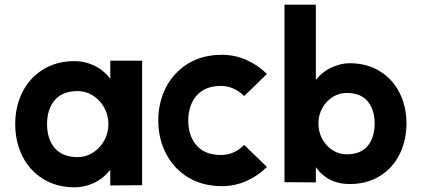

<svg xmlns="http://www.w3.org/2000/svg" viewBox="-20 -778 1801 820"><path d="M443 -248Q443 -287 424.5 -319.5Q406 -352 376 -370.5Q346 -389 312 -389Q247 -389 214 -350.5Q181 -312 181 -248Q181 -184 214 -145.5Q247 -107 312 -107Q346 -107 376 -125.5Q406 -144 424.5 -176.5Q443 -209 443 -248ZM299 -517Q342 -517 382 -498Q422 -479 451 -442V-519H587V13L451 14V-53Q422 -16 382 3Q342 22 299 22Q221 22 163 -14.5Q105 -51 75 -112.5Q45 -174 45 -248Q45 -322 75 -383Q105 -444 163 -480.5Q221 -517 299 -517Z M1023 -159 1120 -65Q1082 -27 1032.5 -5Q983 17 928 17Q845 17 783.5 -20.5Q722 -58 689 -122Q656 -186 656 -263Q656 -341 689 -405Q722 -469 783.5 -506.5Q845 -544 928 -544Q983 -544 1032.5 -522Q1082 -500 1120 -462L1023 -368Q978 -411 924 -411Q855 -411 819.5 -369.5Q784 -328 784 -263Q784 -198 819.5 -157Q855 -116 924 -116Q980 -116 1023 -159Z M1580 -251Q1580 -309 1550.5 -345Q1521 -381 1460 -381Q1428 -381 1400.5 -363.5Q1373 -346 1356.5 -316.5Q1340 -287 1340 -251Q1340 -214 1356.5 -184Q1373 -154 1400.5 -136.5Q1428 -119 1460 -119Q1521 -119 1550.5 -155Q1580 -191 1580 -251ZM1195 -758H1329V-437Q1358 -473 1397.5 -490.5Q1437 -508 1473 -508Q1548 -508 1603.5 -473Q1659 -438 1687.5 -379.5Q1716 -321 1716 -251Q1716 -180 1687.5 -121Q1659 -62 1603.5 -27Q1548 8 1473 8Q1380 8 1329 -64V1L1195 0Z"/></svg>

Font: SUIT ExtraBold
Style: Regular
Weight: 800
Designer: Sunn Youn; Korean Glyphs from Source Han Sans (Sandoll Communications; Soo-young Jang, Joo-yeon Kang)
Foundry: Sunn
Version: Version 1.008